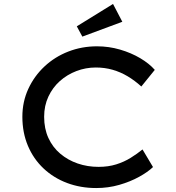

<svg xmlns="http://www.w3.org/2000/svg" viewBox="-20 -940 888 970"><path d="M466 10Q387 10 319 -15.5Q251 -41 200 -89Q149 -137 121 -203.5Q93 -270 93 -350Q93 -426 123 -491Q153 -556 205 -604.5Q257 -653 325 -679.5Q393 -706 470 -706Q530 -706 586.5 -689.5Q643 -673 688.5 -646Q734 -619 762 -587L694 -503Q661 -533 625 -554.5Q589 -576 549 -587.5Q509 -599 464 -599Q413 -599 366 -581Q319 -563 282.5 -530.5Q246 -498 224.5 -452Q203 -406 203 -350Q203 -290 224.5 -243Q246 -196 284.5 -163.5Q323 -131 372.5 -114Q422 -97 478 -97Q527 -97 567 -109.5Q607 -122 640 -142.5Q673 -163 700 -185L753 -96Q727 -71 682.5 -46.5Q638 -22 582.5 -6Q527 10 466 10ZM396 -755 368 -807 551 -920 598 -830Z"/></svg>

Font: Lexend Giga
Style: Regular
Weight: 400
Designer: Bonnie Shaver-Troup, Thomas Jockin
Foundry: Lexend
Version: Version 1.007